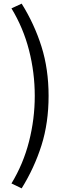

<svg xmlns="http://www.w3.org/2000/svg" viewBox="-20 -838 378 1055"><path d="M99 197 43 170Q108 63 139.5 -60.5Q171 -184 171 -311Q171 -439 139.5 -562Q108 -685 43 -792L99 -818Q169 -706 208 -582Q247 -458 247 -311Q247 -163 208 -39.5Q169 84 99 197Z"/></svg>

Font: Source Han Sans SC
Style: Regular
Weight: 400
Designer: Ryoko NISHIZUKA 西塚涼子 (kana, bopomofo & ideographs); Paul D. Hunt (Latin, Greek & Cyrillic); Sandoll Communications 산돌커뮤니
Foundry: Adobe
Version: Version 2.002;hotconv 1.0.116;makeotfexe 2.5.65601; ttfautoh